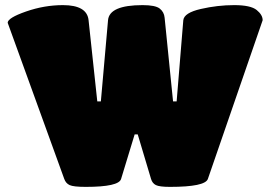

<svg xmlns="http://www.w3.org/2000/svg" viewBox="-20 -730 1056 750"><path d="M315 0Q267 0 252 -7Q237 -14 231 -31L10 -641Q10 -660 81.5 -685Q153 -710 226 -710Q320 -710 326 -651L360 -334H374L402 -651Q407 -710 537 -710Q587 -710 604 -696.5Q621 -683 623 -661L656 -334H670L696 -651Q699 -680 764.5 -695Q830 -710 894.5 -710Q959 -710 982.5 -691Q1006 -672 1006 -651L792 -31Q781 0 644 0Q603 0 589 -7Q575 -14 570 -31L518 -205H506L453 -31Q444 0 315 0Z"/></svg>

Font: Titan One
Style: Regular
Weight: 400
Designer: Rodrigo Fuenzalida
Foundry: Rodrigo Fuenzalida
Version: Version 1.001